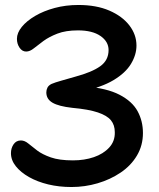

<svg xmlns="http://www.w3.org/2000/svg" viewBox="-20 -735 640 771"><path d="M267 16Q217 16 173.5 5.5Q130 -5 96.5 -24Q63 -43 43.5 -67.5Q24 -92 24 -120Q24 -140 34.5 -155.5Q45 -171 64 -171Q79 -171 94 -158.5Q109 -146 129.5 -130.5Q150 -115 184 -103Q218 -91 273 -91Q319 -91 357 -104Q395 -117 418.5 -142.5Q442 -168 441 -204Q441 -233 425.5 -252Q410 -271 373 -283.5Q336 -296 270 -302Q216 -308 191 -322.5Q166 -337 166 -364Q166 -374 170.5 -383Q175 -392 187 -398Q201 -404 226 -411Q251 -418 282 -427Q349 -445 382.5 -469Q416 -493 416 -534Q416 -568 383.5 -590.5Q351 -613 293 -613Q244 -613 210.5 -600Q177 -587 154.5 -570.5Q132 -554 116 -541Q100 -528 85 -528Q69 -528 58.5 -543.5Q48 -559 48 -579Q48 -603 67.5 -627Q87 -651 121 -671Q155 -691 199.5 -703Q244 -715 295 -715Q367 -715 419 -692.5Q471 -670 499.5 -633Q528 -596 528 -552Q528 -515 506 -478.5Q484 -442 435.5 -413Q387 -384 306 -367L322 -388Q409 -381 460 -354.5Q511 -328 532.5 -288.5Q554 -249 554 -201Q554 -151 530 -110.5Q506 -70 464.5 -42Q423 -14 372 1Q321 16 267 16Z"/></svg>

Font: Shantell Sans Medium
Style: Regular
Weight: 500
Designer: Stephen Nixon, Anya Danilova, Shantell Martin
Foundry: Arrow Type
Version: Version 1.011;[c5ecc13dd]